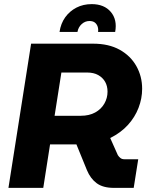

<svg xmlns="http://www.w3.org/2000/svg" viewBox="-20 -912 724 932"><path d="M21 0 131 -700H432Q508 -700 561 -670.5Q614 -641 642 -591Q670 -541 670 -481Q670 -434 652.5 -388.5Q635 -343 601 -305.5Q567 -268 515 -242L552 -159Q557 -151 564.5 -145Q572 -139 584 -139H651L629 0H533Q480 0 449.5 -22.5Q419 -45 402 -86L351 -211Q346 -211 340.5 -211Q335 -211 330 -211H223L190 0ZM245 -350H372Q413 -350 442 -366Q471 -382 486.5 -409Q502 -436 502 -467Q502 -494 490.5 -514.5Q479 -535 457 -547.5Q435 -560 402 -560H278ZM269 -757Q275 -798 296.5 -828Q318 -858 351 -875Q384 -892 425 -892Q486 -892 518 -854Q550 -816 539 -757H456Q458 -771 454 -783Q450 -795 440.5 -802.5Q431 -810 414 -810Q393 -810 376.5 -795Q360 -780 356 -757Z"/></svg>

Font: MuseoModerno
Style: Bold Italic
Weight: 700
Italic angle: -9°
Designer: Pablo Cosgaya, Héctor Gatti, Marcela Romero, and the Authors of The MuseoModerno Project.
Foundry: Omnibus-Type Team
Version: Version 1.003